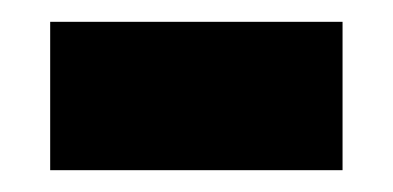

<svg xmlns="http://www.w3.org/2000/svg" viewBox="-20 -356 360 176"><path d="M26 -200V-336H294V-200Z"/></svg>

Font: Noto Sans Hebrew ExtraBold
Style: Regular
Weight: 800
Designer: Monotype Design Team
Foundry: Monotype Imaging Inc.
Version: Version 2.003